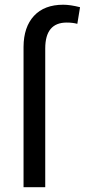

<svg xmlns="http://www.w3.org/2000/svg" viewBox="-20 -780 353 800"><path d="M78.1 0V-585Q78.6 -667.5 121.6 -713.9Q164.6 -760.3 243.7 -760.3Q272.5 -760.3 313.5 -750L302.2 -680.7Q282.7 -686 257.8 -686Q168.5 -686 168.5 -578.1V0Z"/></svg>

Font: Noboto
Style: Regular
Weight: 400
Designer: Google
Version: Version 2.001101; 2014